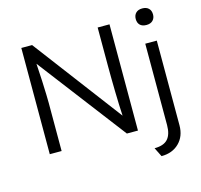

<svg xmlns="http://www.w3.org/2000/svg" viewBox="-129 -885 1280 1222"><g transform="rotate(-15 511.5 -274.0)"><path d="M103 0V-700H174L614 -117Q612 -148 610.5 -189.5Q609 -231 608 -276.5Q607 -322 606.5 -365Q606 -408 606 -443V-700H684V0H611L170 -578Q174 -519 176.5 -464.5Q179 -410 180 -370.5Q181 -331 181 -318V0ZM911 -635Q883 -635 868.5 -649.5Q854 -664 854 -689Q854 -714 869 -729Q884 -744 911 -744Q938 -744 953 -729.5Q968 -715 968 -689Q968 -665 953 -650Q938 -635 911 -635ZM787 196 757 136Q818 136 845 105.5Q872 75 872 14V-522H948V36Q948 108 903.5 152Q859 196 787 196Z"/></g></svg>

Font: Lexend Deca Light
Style: Regular
Weight: 300
Designer: Bonnie Shaver-Troup, Thomas Jockin
Foundry: Lexend
Version: Version 1.008; ttfautohint (v1.8.4.7-5d5b)